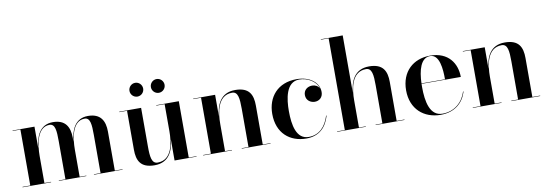

<svg xmlns="http://www.w3.org/2000/svg" viewBox="-57 -1136 4361 1532"><g transform="rotate(-10 2123.5 -370.0)"><path d="M27 -3.5V0H258.5V-3.5H204.5V-223.5C204.5 -316 225 -453.5 324.5 -453.5C371 -453.5 375 -396.5 375 -312.5V-3.5H321V0H544V-3.5H490V-223.5C490 -316 509.5 -453.5 609.5 -453.5C655.5 -453.5 659.5 -396.5 659.5 -312.5V-3.5H605.5V0H837.5V-3.5H775V-319C775 -406 742 -470 639 -470C530 -470 498.5 -375.5 490 -288V-319C490 -406 457 -470 354.5 -470C245 -470 213 -374 204.5 -286V-460H27V-456.5H90V-3.5Z M1174 -609C1174 -578.5 1199 -553.5 1229.5 -553.5C1260 -553.5 1285 -578.5 1285 -609C1285 -640 1260 -665 1229.5 -665C1199 -665 1174 -640 1174 -609ZM1000.5 -609C1000.5 -578.5 1025.5 -553.5 1056 -553.5C1086.5 -553.5 1111.5 -578.5 1111.5 -609C1111.5 -640 1086.5 -665 1056 -665C1025.5 -665 1000.5 -640 1000.5 -609ZM1068.5 -460H891V-456.5H954V-141C954 -54 981.5 10 1096 10C1215 10 1249.5 -83 1258.5 -170V0H1437V-3.5H1374V-460H1191V-456.5H1258.5V-237C1258.5 -147.5 1242 -7 1123.5 -7C1074.5 -7 1068.5 -63.5 1068.5 -147.5Z M1490.5 -3.5V0H1723.5V-3.5H1668V-223C1668 -312.5 1685 -453 1804 -453C1852.5 -453 1858 -396.5 1858 -312.5V-3.5H1803V0H2036.5V-3.5H1973.5V-319C1973.5 -406 1946 -470 1831.5 -470C1711 -470 1677 -375 1668 -287V-460H1490.5V-456.5H1553.5V-3.5Z M2515.5 -142.5H2511.5C2485.5 -58 2432.5 1 2346 1C2246 1 2225 -115.5 2225 -230C2225 -324 2241 -463.5 2349.5 -463.5C2413.5 -463.5 2484 -428 2501.5 -364.5C2490.5 -386.5 2467.5 -398 2442.5 -398C2406 -398 2373 -374.5 2373 -333.5C2373 -287 2411.5 -267 2442.5 -267C2479.5 -267 2509 -292 2509 -334.5C2509 -410 2438.5 -470 2329 -470C2175.5 -470 2090.5 -366.5 2090.5 -230C2090.5 -74 2192 10 2325.5 10C2433 10 2489.5 -54 2515.5 -142.5Z M2575.5 -3.5V0H2808.5V-3.5H2753V-223C2753 -312.5 2770 -453 2889 -453C2937.5 -453 2943 -396.5 2943 -312.5V-3.5H2888V0H3121.5V-3.5H3058.5V-319C3058.5 -406 3030.5 -470 2916.5 -470C2796 -470 2762 -375 2753 -287V-750H2575.5V-746.5H2638.5V-3.5Z M3625 -142H3621C3596 -60 3528 3.5 3429.5 3.5C3328 3.5 3305 -113.5 3305 -235C3305 -243.5 3305 -252 3305.5 -260H3623.5C3623.5 -369 3559.5 -470 3411 -470C3275 -470 3175 -382.5 3175 -230C3175 -77.5 3278.5 10 3414 10C3530 10 3599 -55.5 3625 -142ZM3411 -466.5C3487 -466.5 3496.5 -346 3496 -263.5H3305.5C3309 -368 3334 -466.5 3411 -466.5Z M3675 -3.5V0H3908V-3.5H3852.5V-223C3852.5 -312.5 3869.5 -453 3988.5 -453C4037 -453 4042.5 -396.5 4042.5 -312.5V-3.5H3987.5V0H4221V-3.5H4158V-319C4158 -406 4130.5 -470 4016 -470C3895.5 -470 3861.5 -375 3852.5 -287V-460H3675V-456.5H3738V-3.5Z"/></g></svg>

Font: Bodoni* 48pt Medium
Style: Regular
Weight: 500
Version: Version 2.3